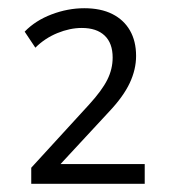

<svg xmlns="http://www.w3.org/2000/svg" viewBox="-20 -729 420 467"><path d="M56 -282V-321L197 -475Q228 -509 241 -535Q254 -561 254 -589Q254 -624 234.5 -642.5Q215 -661 179 -661Q150 -661 119.5 -648.5Q89 -636 66 -613L40 -652Q66 -679 105.5 -694Q145 -709 185 -709Q225 -709 253 -695Q281 -681 296 -655Q311 -629 311 -593Q311 -560 295.5 -527Q280 -494 245 -457L118 -320V-330H332V-282Z"/></svg>

Font: Nunito Sans 12pt Light
Style: Regular
Weight: 300
Designer: Vernon Adams
Foundry: Vernon Adams
Version: Version 3.101;gftools[0.9.27]